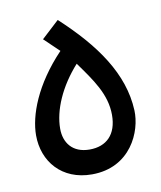

<svg xmlns="http://www.w3.org/2000/svg" viewBox="-61 -518 480 571"><g transform="rotate(-10 178.5 -232.0)"><path d="M172 3C289 3 332 -99 329 -163C324 -274 255 -371 151 -467L98 -418L143 -375C60 -288 28 -200 28 -140C28 -61 81 3 172 3ZM178 -71C126 -71 102 -105 102 -147C102 -203 131 -270 184 -329C224 -273 261 -224 261 -161C261 -102 229 -71 178 -71Z"/></g></svg>

Font: Noto Sans Arabic UI XCn
Style: Regular
Weight: 400
Width: 2
Designer: Monotype Design Team, Nadine Chahine and Nizar Qandah
Foundry: Monotype Imaging Inc.
Version: Version 2.010